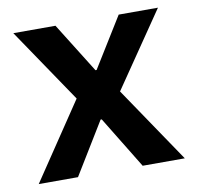

<svg xmlns="http://www.w3.org/2000/svg" viewBox="-64 -588 673 655"><g transform="rotate(-10 272.0 -261.0)"><path d="M19 0 197 -265 23 -522H169L277 -349H281L388 -522H524L347 -263L525 0H379L269 -180H265L155 0Z"/></g></svg>

Font: IBM Plex Sans Thai SemiBold
Style: Regular
Weight: 600
Designer: Mike Abbink, Paul van der Laan, Pieter van Rosmalen, Ben Mitchell, Mark Frömberg
Foundry: Bold Monday
Version: Version 1.1